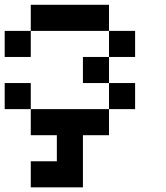

<svg xmlns="http://www.w3.org/2000/svg" viewBox="-20 -576 707 818"><path d="M111.1 -333.3H0V-444.4H111.1ZM222.2 0H111.1V-111.1H444.4V0H333.3V222.2H111.1V111.1H222.2ZM555.6 -111.1H444.4V-222.2H555.6ZM555.6 -333.3H444.4V-444.4H555.6ZM444.4 -222.2H333.3V-333.3H444.4ZM111.1 -111.1H0V-222.2H111.1ZM444.4 -444.4H111.1V-555.6H444.4Z"/></svg>

Font: Pixeloid Mono
Style: Regular
Weight: 400
Monospace: yes
Designer: GGBotNet
Foundry: GGBotNet
Version: 0.5